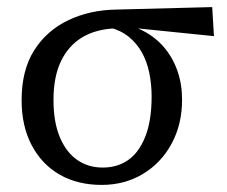

<svg xmlns="http://www.w3.org/2000/svg" viewBox="-20 -509 640 542"><path d="M267 13Q199 13 148.5 -16Q98 -45 69.5 -99Q41 -153 41 -226Q41 -311 76.5 -367Q112 -423 173 -452Q234 -481 309 -482L579 -489L584 -407L318 -434L307 -429Q251 -427 212 -403.5Q173 -380 152 -336Q131 -292 131 -227Q131 -164 149 -121.5Q167 -79 198 -57.5Q229 -36 270 -36Q311 -36 341.5 -57Q372 -78 390 -123Q408 -168 408 -237Q408 -271 401.5 -303Q395 -335 380.5 -361Q366 -387 343 -405.5Q320 -424 287 -432L300 -446Q347 -441 383 -422.5Q419 -404 443.5 -375Q468 -346 481 -308.5Q494 -271 494 -228Q494 -158 464.5 -103.5Q435 -49 383.5 -18Q332 13 267 13Z"/></svg>

Font: Source Serif 4 18pt
Style: Regular
Weight: 400
Designer: Frank Grießhammer
Foundry: Adobe Systems Incorporated
Version: Version 4.004;hotconv 1.0.116;makeotfexe 2.5.65601